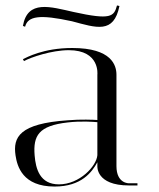

<svg xmlns="http://www.w3.org/2000/svg" viewBox="-20 -680 583 704"><path d="M453 0H484V-8H453C453 -8 407 -6 407 -71V-406C407 -440 390 -504 245 -504C138 -504 77 -469 64 -463L68 -456C93 -470 170 -496 232 -496C348 -496 337 -406 337 -406V-240C325 -241 274 -243 229 -239C51 -227 27 -177 37 -110C43 -70 63 4 180 4C279 4 317 -49 337 -85V-71C337 -71 331 0 453 0ZM196 -4C126 -4 111 -61 107 -110C101 -183 122 -219 228 -231C278 -237 325 -233 337 -232V-111C334 -71 272 -4 196 -4ZM72 -582C82 -621 125 -628 244 -602C334 -578 397 -555 418 -658L409 -660C398 -619 386 -606 250 -636C165 -655 81 -682 64 -585Z"/></svg>

Font: Italiana
Style: Regular
Weight: 400
Designer: Santiago Orozco
Foundry: Santiago Orozco
Version: Version 1.000;PS 001.001;hotconv 1.0.56